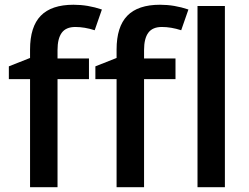

<svg xmlns="http://www.w3.org/2000/svg" viewBox="-20 -785 1045 805"><path d="M353 -453.1H221.2V0H106V-453.1H17.1V-506.8L106 -542V-577.1Q106 -672.9 150.9 -719Q195.8 -765.1 288.1 -765.1Q348.6 -765.1 407.2 -745.1L377 -658.2Q334.5 -671.9 295.9 -671.9Q256.8 -671.9 239 -647.7Q221.2 -623.5 221.2 -575.2V-540H353ZM715.8 -453.1H584V0H468.8V-453.1H379.9V-506.8L468.8 -542V-577.1Q468.8 -672.9 513.7 -719Q558.6 -765.1 650.9 -765.1Q711.4 -765.1 770 -745.1L739.7 -658.2Q697.3 -671.9 658.7 -671.9Q619.6 -671.9 601.8 -647.7Q584 -623.5 584 -575.2V-540H715.8ZM922.9 0H808.1V-759.8H922.9Z"/></svg>

Font: f0_41340          
Style: Regular
Weight: 600
Foundry: Ascender Corporation
Version: Version 1.10